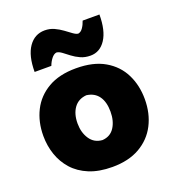

<svg xmlns="http://www.w3.org/2000/svg" viewBox="-154 -974 994 1107"><g transform="rotate(-20 342.5 -421.0)"><path d="M346.2 16.1Q264.2 16.1 204.6 -8.5Q145 -33.2 106.9 -75.9Q68.8 -118.7 50.3 -173.3Q31.7 -228 31.7 -288.1Q31.7 -374 66.2 -442.4Q100.6 -510.7 169.4 -550.8Q238.3 -590.8 341.3 -590.8Q447.3 -590.8 516.6 -550.5Q585.9 -510.3 620.1 -441.7Q654.3 -373 654.3 -288.1Q654.3 -200.7 618.9 -131.8Q583.5 -63 514.6 -23.4Q445.8 16.1 346.2 16.1ZM344.7 -149.4Q393.6 -152.8 418.7 -191.7Q443.8 -230.5 443.8 -288.1Q443.8 -347.7 418.7 -382.8Q393.6 -418 344.7 -424.3Q294.4 -419.9 268.1 -383.1Q241.7 -346.2 241.7 -288.1Q241.7 -232.4 268.3 -192.6Q294.9 -152.8 344.7 -149.4ZM446.8 -630.4Q413.1 -630.4 386.2 -642.6Q359.4 -654.8 338.1 -671.1Q316.9 -687.5 299.6 -700.4Q282.2 -713.4 267.1 -714.8Q250.5 -712.4 236.1 -693.8Q221.7 -675.3 213.4 -652.3H110.8Q110.8 -751.5 147.7 -804.7Q184.6 -857.9 246.6 -857.9Q277.8 -857.9 304.2 -845.7Q330.6 -833.5 352.5 -817.4Q374.5 -801.3 392.1 -788.3Q409.7 -775.4 422.9 -773.9Q439.5 -776.4 451.9 -794.2Q464.4 -812 472.2 -835.9H575.2Q575.2 -737.3 540 -683.8Q504.9 -630.4 446.8 -630.4Z"/></g></svg>

Font: Pinar-DS1-FD ExtraBold
Style: Regular
Weight: 800
Designer: Amin Abedi
Version: Version 2.000